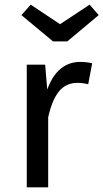

<svg xmlns="http://www.w3.org/2000/svg" viewBox="-20 -805 444 825"><path d="M376 -533 359 -443Q335 -449 313 -449Q264 -449 234 -413Q204 -377 187 -301V0H95V-527H174L183 -420Q204 -479 240 -509Q276 -539 324 -539Q352 -539 376 -533ZM404 -740 269 -627H208L72 -740L112 -785L238 -701L365 -785Z"/></svg>

Font: Wolseley Sans
Style: Regular
Weight: 400
Designer: Carrois Corporate & Edenspiekermann AG
Foundry: Carrois Corporate GbR & Edenspiekermann AG
Version: Version 4.202